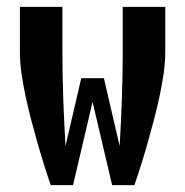

<svg xmlns="http://www.w3.org/2000/svg" viewBox="-20 -540 540 560"><path d="M128 0Q117 -32 107 -64Q97 -96 88 -128Q79 -160 70.5 -192.5Q62 -225 55 -257.5Q48 -290 43 -323.5Q38 -357 38 -390V-520H162V-390Q162 -321 164.5 -252Q167 -183 171 -114L217 -312H283L329 -114Q333 -183 335.5 -252Q338 -321 338 -390V-520H462V-390Q462 -357 457 -323.5Q452 -290 445 -257.5Q438 -225 429.5 -192.5Q421 -160 412 -128Q403 -96 393 -64Q383 -32 372 0H307L250 -243L193 0Z"/></svg>

Font: Iosevka Curly Extrabold
Style: Regular
Weight: 800
Monospace: yes
Designer: Belleve Invis
Foundry: Belleve Invis
Version: Version 22.1.2; ttfautohint (v1.8.4)